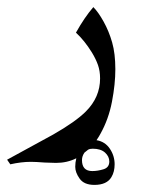

<svg xmlns="http://www.w3.org/2000/svg" viewBox="-80 -229 405 541"><path d="M243 234Q243 255 234 270Q221 292 186 292Q157 292 144.5 274.5Q132 257 132 241Q132 229 135 217Q109 230 78 230L46 229Q20 227 7 227Q-20 227 -51 234L-60 221L70 150Q133 114 162 85Q202 45 202 -8Q202 -29 196 -46Q190 -63 179 -81Q158 -115 134 -137Q158 -180 183 -209Q197 -195 212 -168Q227 -141 236 -109.5Q245 -78 245 -34Q245 8 235.5 57.5Q226 107 203 148Q200 154 192 166Q216 170 229.5 190Q243 210 243 234ZM228 226Q228 212 216 201Q204 190 181 190Q173 190 168 193L158 201Q151 211 151 222Q151 253 180 253Q195 253 211.5 248Q228 243 228 226Z"/></svg>

Font: Mirza
Style: Regular
Weight: 400
Designer: Arabic design by Kourosh Beigpour, Latin design by Eduardo Tunni, engineering by Lasse Fister
Version: Version 1.0010g